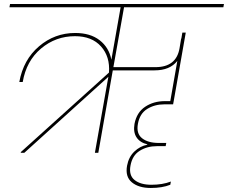

<svg xmlns="http://www.w3.org/2000/svg" viewBox="-20 -760 1134 955"><path d="M452 0 519 -378 101 0H83L84 -4L522 -399Q528 -478 482.5 -529Q437 -580 353 -580Q257 -580 184 -518.5Q111 -457 93 -352H76Q96 -463 174 -529.5Q252 -596 354 -596Q429 -596 475.5 -560Q522 -524 534 -463L580 -724H27L30 -740H1094L1091 -724H597L544 -426H753Q857 -426 873 -520L881 -568H882L887 -598H904L844 -257L841 -241H797Q749 -241 712 -218Q675 -195 666 -144Q657 -96 686.5 -72.5Q716 -49 770 -49H807L804 -33H760Q712 -33 675 -10Q638 13 629 64Q620 112 649.5 135.5Q679 159 733 159Q788 159 830 143L827 159Q787 175 730 175Q670 175 636 147Q602 119 612 64Q620 21 648 -6Q676 -33 712 -40L713 -42Q676 -51 659 -77Q642 -103 649 -144Q660 -201 702 -229Q744 -257 800 -257H827L862 -457Q825 -410 749 -410H541L469 0Z"/></svg>

Font: Poppins Thin
Style: Italic
Weight: 250
Italic angle: -10°
Designer: Ninad Kale (Devanagari), Jonny Pinhorn (Latin)
Foundry: Indian Type Foundry
Version: Version 3.200;PS 1.000;hotconv 16.6.54;makeotf.lib2.5.65590